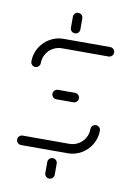

<svg xmlns="http://www.w3.org/2000/svg" viewBox="-88 -704 607 889"><g transform="rotate(10 216.0 -259.5)"><path d="M207.4 130.4Q198.1 130.4 191.7 123.9Q185.2 117.4 185.2 108.1V56.3Q185.2 47 191.7 40.6Q198.1 34.1 207.4 34.1Q216.7 34.1 223.1 40.6Q229.6 47 229.6 56.3V108.1Q229.6 117.4 223.1 123.9Q216.7 130.4 207.4 130.4ZM377.8 -151.1Q383.7 -151.1 388.9 -148.1Q394.1 -145.2 397 -140Q400 -134.8 400 -128.9Q400 -94.1 382.6 -64.4Q365.2 -34.8 335.6 -17.4Q305.9 0 271.1 0H51.9Q45.9 0 40.7 -3Q35.6 -5.9 32.6 -11.1Q29.6 -16.3 29.6 -22.2Q29.6 -28.1 32.6 -33.3Q35.6 -38.5 40.7 -41.5Q45.9 -44.4 51.9 -44.4H271.1Q294.1 -44.4 313.5 -55.7Q333 -67 344.3 -86.5Q355.6 -105.9 355.6 -128.9Q355.6 -134.8 358.5 -140Q361.5 -145.2 366.7 -148.1Q371.9 -151.1 377.8 -151.1ZM278.5 -259.3Q278.5 -253.3 275.6 -248.1Q272.6 -243 267.4 -240Q262.2 -237 256.3 -237H175.9Q170 -237 164.8 -240Q159.6 -243 156.7 -248.1Q153.7 -253.3 153.7 -259.3Q153.7 -265.2 156.7 -270.4Q159.6 -275.6 164.8 -278.5Q170 -281.5 175.9 -281.5H256.3Q262.2 -281.5 267.4 -278.5Q272.6 -275.6 275.6 -270.4Q278.5 -265.2 278.5 -259.3ZM54.1 -367.4Q48.1 -367.4 43 -370.4Q37.8 -373.3 34.8 -378.5Q31.9 -383.7 31.9 -389.6Q31.9 -424.4 49.3 -454.1Q66.7 -483.7 96.3 -501.1Q125.9 -518.5 160.7 -518.5H380Q385.9 -518.5 391.1 -515.6Q396.3 -512.6 399.3 -507.4Q402.2 -502.2 402.2 -496.3Q402.2 -490.4 399.3 -485.2Q396.3 -480 391.1 -477Q385.9 -474.1 380 -474.1H160.7Q137.8 -474.1 118.3 -462.8Q98.9 -451.5 87.6 -432Q76.3 -412.6 76.3 -389.6Q76.3 -383.7 73.3 -378.5Q70.4 -373.3 65.2 -370.4Q60 -367.4 54.1 -367.4ZM207.4 -552.6Q198.1 -552.6 191.7 -559.1Q185.2 -565.6 185.2 -574.8V-626.7Q185.2 -635.9 191.7 -642.4Q198.1 -648.9 207.4 -648.9Q216.7 -648.9 223.1 -642.4Q229.6 -635.9 229.6 -626.7V-574.8Q229.6 -565.6 223.1 -559.1Q216.7 -552.6 207.4 -552.6Z"/></g></svg>

Font: 26F Galaxy Sans
Style: Regular
Weight: 400
Designer: C₂₉H₂₅N₃O₅
Version: Version 1.100;FEAKit 1.0